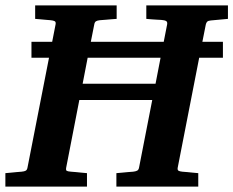

<svg xmlns="http://www.w3.org/2000/svg" viewBox="-35 -691 864 711"><path d="M745.1 -615.2Q735.8 -614.3 732.2 -610.6Q728.5 -606.9 727.1 -600.1L714.4 -536.1H790.5V-477.1H702.6L623 -69.8Q621.6 -61.5 626 -58.8Q630.4 -56.2 640.1 -55.2Q648.9 -54.7 658.7 -53.7Q667 -52.7 677.5 -51.8Q688 -50.8 699.2 -49.8V0H396V-49.8L418.5 -51.8Q429.7 -52.7 438.5 -53.7Q448.7 -54.7 458 -55.2Q467.3 -56.2 472.9 -59.1Q478.5 -62 480 -70.8L528.8 -320.8H258.8L210 -69.8Q208.5 -61 211.9 -58.6Q215.3 -56.2 228 -55.2Q236.8 -54.7 246.6 -53.7Q254.9 -52.7 265.4 -51.8Q275.9 -50.8 287.1 -49.8V0H-15.1V-49.8Q-3.9 -50.8 7.1 -51.8Q18.1 -52.7 26.4 -53.7Q36.1 -54.7 44.9 -55.2Q55.7 -56.2 60.5 -59.1Q65.4 -62 66.9 -70.8L146.5 -477.1H81.5V-536.1H158.2L170.9 -601.1Q172.4 -609.9 167.5 -612.5Q162.6 -615.2 151.9 -616.2Q143.1 -616.7 133.8 -617.7Q125.5 -618.7 115.5 -619.4Q105.5 -620.1 95.2 -621.1V-670.9H397V-621.1Q385.3 -620.1 374.3 -619.4Q363.3 -618.7 354.5 -617.7Q344.2 -616.7 335 -616.2Q325.2 -615.2 320.3 -612.1Q315.4 -608.9 314 -600.1L301.3 -536.1H571.3L584 -601.1Q585.4 -609.9 580.3 -613Q575.2 -616.2 563 -617.2Q554.2 -617.7 544.9 -618.2Q536.6 -618.7 526.6 -619.4Q516.6 -620.1 506.8 -621.1V-670.9H809.1V-621.1ZM541 -380.9 559.6 -477.1H289.6L271 -380.9Z"/></svg>

Font: Charis SIL Afr
Style: Bold Italic
Weight: 700
Italic angle: -11°
Foundry: SIL International
Version: Version 5.000